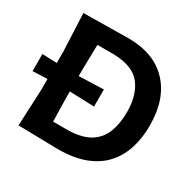

<svg xmlns="http://www.w3.org/2000/svg" viewBox="-171 -883 1065 1055"><g transform="rotate(30 362.0 -356.0)"><path d="M69.5 0Q72 -57.5 74.5 -112Q77 -166.5 80 -233.5V-300.5Q58 -299.5 34.8 -298.8Q11.5 -298 -13 -297V-405.5Q11.5 -404.5 34.8 -403.8Q58 -403 80 -402V-474.5Q77 -544 74.5 -599Q72 -654 69.5 -713Q136.5 -714 207.2 -715Q278 -716 352.5 -717Q516 -717 605.5 -622.2Q695 -527.5 695 -359Q695 -283.5 675 -217.5Q655 -151.5 611 -101.5Q567 -51.5 495 -23.2Q423 5 319.5 5Q247 3.5 188 2.2Q129 1 69.5 0ZM224 -113H319.5Q408.5 -115.5 458.5 -147.8Q508.5 -180 529 -235Q549.5 -290 549.5 -361Q549.5 -469 499.5 -533Q449.5 -597 328.5 -600H224Q223 -563.5 222.2 -526.2Q221.5 -489 220.5 -443V-400Q258.5 -401.5 296.8 -402.8Q335 -404 377 -405.5V-297Q334.5 -298.5 296.5 -300Q258.5 -301.5 220.5 -302.5V-266Q221 -221.5 222 -185Q223 -148.5 224 -113Z"/></g></svg>

Font: Commissioner Loud SemiBold
Style: Regular
Weight: 600
Designer: Kostas Bartsokas
Foundry: Kostas Bartsokas
Version: Version 1.000; ttfautohint (v1.8.3)